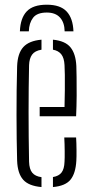

<svg xmlns="http://www.w3.org/2000/svg" viewBox="-20 -770 382 796"><path d="M174 -750.5Q230 -750.5 256.2 -722.5Q282.5 -694.5 284.5 -640H248Q247.5 -676.5 228.8 -697.2Q210 -718 174 -718Q133.5 -718 117 -696.2Q100.5 -674.5 99.5 -640H62.5Q64.5 -695 90.8 -722.8Q117 -750.5 174 -750.5ZM51 -103.5Q50 -145 49.2 -193Q48.5 -241 48.5 -292.5Q48.5 -344 49 -395.5Q49.5 -447 51 -495.5Q53 -549 76.8 -575Q100.5 -601 152 -605.5V-564Q124.5 -559.5 113 -543.5Q101.5 -527.5 100.5 -500Q99.5 -454 99 -405Q98.5 -356 98.5 -305.2Q98.5 -254.5 99 -202.8Q99.5 -151 100.5 -99.5Q101.5 -68.5 113.8 -53.8Q126 -39 152 -35.5V5.5Q99 1 76 -25Q53 -51 51 -103.5ZM199.5 5.5V-36Q224 -40 235.2 -54.8Q246.5 -69.5 247.5 -99.5Q248.5 -114.5 248.2 -143.5Q248 -172.5 246.5 -200H295.5Q297 -178.5 297.2 -149Q297.5 -119.5 296.5 -103.5Q293.5 -51 272.2 -25Q251 1 199.5 5.5ZM144.5 -288V-326.5H247.5Q248.5 -360.5 248.8 -396Q249 -431.5 248.8 -459.8Q248.5 -488 247.5 -500Q246 -530 234 -545Q222 -560 199.5 -564V-605.5Q250.5 -600.5 272.2 -573.8Q294 -547 296.5 -496.5Q297 -485.5 297.5 -451.2Q298 -417 297.8 -372.8Q297.5 -328.5 295.5 -288Z"/></svg>

Font: Big Shoulders Stencil Text ExtraLight
Style: Regular
Weight: 250
Version: Version 2.001